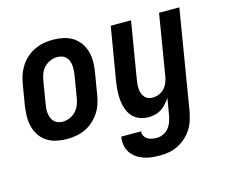

<svg xmlns="http://www.w3.org/2000/svg" viewBox="-105 -669 1209 1033"><g transform="rotate(-15 500.0 -152.5)"><path d="M206 8Q176 8 147.5 2Q119 -4 95.5 -19Q72 -34 56.5 -56.5Q41 -79 33.5 -106.5Q26 -134 26.5 -163.5Q27 -193 31 -222L51 -342Q55 -367 64 -392Q73 -417 87.5 -439Q102 -461 123 -479Q144 -497 168 -508Q192 -519 217 -523.5Q242 -528 267 -528Q297 -528 325.5 -522Q354 -516 377.5 -501Q401 -486 417 -463.5Q433 -441 440.5 -413.5Q448 -386 447.5 -356.5Q447 -327 442 -298L422 -178Q418 -153 409.5 -128Q401 -103 386 -81Q371 -59 350.5 -41Q330 -23 306 -12Q282 -1 256.5 3.5Q231 8 206 8ZM206 -88Q225 -88 245 -96Q265 -104 279.5 -119.5Q294 -135 301.5 -154.5Q309 -174 312 -193L332 -313Q334 -327 335 -340.5Q336 -354 334.5 -367.5Q333 -381 328.5 -393Q324 -405 315 -414Q306 -423 293.5 -427.5Q281 -432 267 -432Q248 -432 228.5 -424Q209 -416 194 -400.5Q179 -385 172 -365.5Q165 -346 162 -327L142 -207Q140 -193 138.5 -179.5Q137 -166 139 -152.5Q141 -139 145.5 -127Q150 -115 159 -106Q168 -97 180 -92.5Q192 -88 206 -88ZM666 223Q642 223 619 220.5Q596 218 574.5 210.5Q553 203 535 190Q517 177 505 159Q493 141 489 118Q485 95 489 72V71H600Q598 85 604.5 97Q611 109 622 115.5Q633 122 646.5 124.5Q660 127 674 127Q692 127 710.5 118Q729 109 741 93Q753 77 759 58.5Q765 40 768 22L783 -67Q773 -51 760 -36.5Q747 -22 731 -11.5Q715 -1 696 3.5Q677 8 660 8Q633 8 609.5 -1Q586 -10 570 -28Q554 -46 545.5 -69.5Q537 -93 534.5 -118.5Q532 -144 533.5 -170Q535 -196 539 -222L589 -520H702L650 -207Q648 -194 646.5 -180.5Q645 -167 646 -154Q647 -141 651 -129Q655 -117 662.5 -107.5Q670 -98 681.5 -93Q693 -88 706 -88Q724 -88 741.5 -94.5Q759 -101 772 -115Q785 -129 792 -146Q799 -163 802 -180L858 -520H971L879 37Q874 62 866 86.5Q858 111 843.5 133Q829 155 808.5 173Q788 191 764.5 202.5Q741 214 716 218.5Q691 223 666 223Z"/></g></svg>

Font: Iosevka Custom
Style: Bold Italic
Weight: 700
Italic angle: -9°
Designer: Belleve Invis
Foundry: Belleve Invis
Version: Version 30.3.1; ttfautohint (v1.8.3)